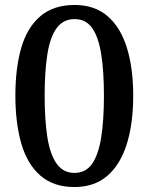

<svg xmlns="http://www.w3.org/2000/svg" viewBox="-20 -744 599 774"><path d="M280 10Q196 10 143 -36Q90 -82 66 -165Q42 -248 42 -359Q42 -470 66 -552Q90 -634 143 -679Q196 -724 281 -724Q361 -724 413.5 -679Q466 -634 491.5 -551.5Q517 -469 517 -358Q517 -247 491.5 -164.5Q466 -82 413.5 -36Q361 10 280 10ZM280 -47Q326 -47 351.5 -84Q377 -121 388 -190.5Q399 -260 399 -358Q399 -456 388 -525.5Q377 -595 351.5 -631Q326 -667 281 -667Q235 -667 208.5 -631Q182 -595 171 -525.5Q160 -456 160 -358Q160 -260 171 -190.5Q182 -121 208.5 -84Q235 -47 280 -47Z"/></svg>

Font: Noto Serif Armenian Medium
Style: Regular
Weight: 500
Version: Version 2.007